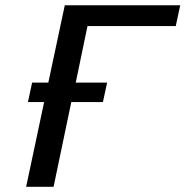

<svg xmlns="http://www.w3.org/2000/svg" viewBox="-20 -715 710 735"><path d="M80.1 0 148.9 -324.2H86.9L103 -398.9H165L228 -694.8H669.9L652.8 -615.2H314.9L270 -398.9H390.1L374 -324.2H252.9L185.1 0Z"/></svg>

Font: CMU Bright
Style: SemiBoldOblique
Weight: 600
Italic angle: -12°
Version: Version 0.7.0